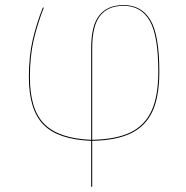

<svg xmlns="http://www.w3.org/2000/svg" viewBox="-20 -547 733 758"><path d="M344 9V190L340 191V9Q210 4 152 -54.5Q94 -113 94 -243Q94 -325 109 -389.5Q124 -454 149 -517H153Q128 -453 113 -389Q98 -325 98 -243Q98 -114 155.5 -57Q213 0 340 5V-357Q340 -447 372.5 -487Q405 -527 468 -527Q539 -527 574 -467.5Q609 -408 609 -264Q609 -166 582 -107.5Q555 -49 497.5 -21Q440 7 344 9ZM605 -264Q605 -406 571 -465Q537 -524 468 -524Q406 -524 375 -484.5Q344 -445 344 -356V5Q438 3 494.5 -24Q551 -51 578 -109Q605 -167 605 -264Z"/></svg>

Font: FiraGO Four
Style: Regular
Weight: 100
Designer: bBox Type
Foundry: bBox Type GmbH
Version: Version 1.001